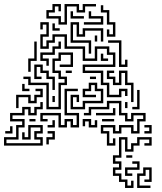

<svg xmlns="http://www.w3.org/2000/svg" viewBox="-26 -706 801 952"><path d="M264 -584V-614H204V-656H234V-686H276V-650H264V-674H246V-644H216V-626H276V-596H294V-686H366V-656H384V-686H450V-674H396V-644H354V-674H306V-584ZM504 -524V-560H516V-536H534V-584H504V-644H474V-680H486V-656H516V-596H546V-524ZM324 -614V-650H336V-626H390V-614ZM390 -584V-596H474V-614H414V-650H426V-626H486V-584ZM414 -440V-494H324V-596H366V-536H384V-566H486V-500H474V-554H396V-524H354V-584H336V-506H426V-440ZM504 -224V-284H474V-344H384V-386H534V-434H504V-464H456V-404H384V-464H294V-524H246V-494H216V-464H174V-536H204V-584H186V-560H174V-596H216V-524H186V-476H204V-506H234V-536H306V-476H396V-416H444V-476H516V-446H546V-374H396V-356H486V-296H516V-236H564V-266H606V-230H594V-254H576V-224ZM234 -554V-590H246V-566H270V-554ZM444 -500V-530H456V-500ZM564 -374V-494H510V-506H576V-386H594V-410H606V-374ZM114 -350V-416H144V-500H156V-404H126V-350ZM204 -380V-404H174V-446H234V-476H264V-500H276V-464H246V-434H186V-416H216V-380ZM204 -164V-284H114V-314H90V-326H126V-296H216V-176H264V-296H294V-314H264V-344H234V-416H264V-446H336V-374H270V-386H324V-434H276V-404H246V-356H276V-326H306V-284H276V-164ZM474 -404V-440H486V-416H510V-404ZM234 -260V-314H204V-344H174V-374H156V-326H180V-314H144V-386H186V-356H216V-326H246V-260ZM300 -344V-356H330V-344ZM624 -200V-284H594V-344H576V-284H534V-314H504V-356H540V-344H516V-326H546V-296H564V-356H606V-296H636V-200ZM420 -314V-326H450V-314ZM324 -164V-236H366V-200H354V-224H336V-176H384V-206H474V-254H444V-284H426V-254H396V-236H450V-224H384V-266H414V-296H456V-266H486V-194H396V-164ZM84 -254V-290H96V-266H120V-254ZM54 -170V-236H126V-206H144V-236H174V-254H150V-266H186V-224H156V-194H114V-224H66V-170ZM264 -74V-134H186V-116H210V-104H174V-146H276V-86H294V-116H336V-86H354V-134H294V-266H360V-254H306V-146H366V-74H324V-104H306V-74ZM630 -164V-176H654V-260H666V-164ZM234 -200V-230H246V-200ZM504 16V-44H474V-86H546V-56H564V-86H636V-56H654V-116H684V-134H636V-104H594V-134H564V-194H516V-164H426V-134H390V-146H414V-176H504V-206H576V-146H606V-116H624V-146H696V-104H666V-44H624V-74H576V-44H534V-74H486V-56H516V4H534V-20H546V16ZM594 -170V-200H606V-170ZM-6 16V-26H54V-86H84V-104H24V-146H84V-176H126V-146H144V-176H174V-200H186V-164H156V-134H114V-164H96V-134H36V-116H96V-74H66V-14H6V4H174V-14H144V-56H174V-74H126V-14H84V-50H96V-26H114V-86H186V-44H156V-26H186V16ZM450 -134V-146H534V-170H546V-134ZM480 -104V-116H540V-104ZM120 -104V-116H150V-104ZM414 -74V-104H396V-80H384V-116H426V-86H444V-110H456V-74ZM210 -74V-86H234V-110H246V-74ZM690 -44V-56H714V-74H690V-86H726V-44ZM0 -44V-56H24V-80H36V-44ZM204 10V-26H234V-44H210V-56H246V-14H216V10ZM594 226V196H564V166H534V124H564V106H534V64H564V-26H606V34H624V4H654V-26H726V16H690V4H714V-14H666V16H636V46H594V-14H576V76H546V94H576V136H546V154H576V184H606V214H624V190H636V226ZM600 76V64H630V76ZM594 166V124H654V106H630V94H666V136H606V154H630V166ZM654 226V154H684V124H726V196H690V184H714V136H696V166H666V214H720V226Z"/></svg>

Font: Rubik Maze
Style: Regular
Weight: 400
Designer: Hubert and Fischer, NaN
Foundry: Hubert and Fischer, NaN
Version: Version 2.200